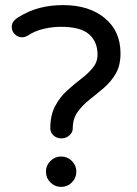

<svg xmlns="http://www.w3.org/2000/svg" viewBox="-20 -728 537 752"><path d="M221 -186Q202 -186 189.5 -197.5Q177 -209 177 -225Q177 -276 195.5 -311.5Q214 -347 242 -372.5Q270 -398 297.5 -419Q325 -440 343.5 -462.5Q362 -485 362 -514Q362 -565 328.5 -594Q295 -623 219 -623Q185 -623 151 -615Q117 -607 91 -590Q79 -582 66 -582Q50 -582 38 -594Q26 -606 26 -622Q26 -636 33.5 -645Q41 -654 51 -660Q93 -686 135.5 -697Q178 -708 227 -708Q329 -708 390.5 -657Q452 -606 452 -519Q452 -471 433 -439Q414 -407 386.5 -383.5Q359 -360 331 -338Q303 -316 284 -289.5Q265 -263 265 -225Q265 -209 251.5 -197.5Q238 -186 221 -186ZM219 4Q195 4 177.5 -13.5Q160 -31 160 -56Q160 -80 177.5 -97.5Q195 -115 219 -115Q244 -115 261.5 -97.5Q279 -80 279 -56Q279 -31 261.5 -13.5Q244 4 219 4Z"/></svg>

Font: Varela Round
Style: Regular
Weight: 400
Designer: Joe Prince, Avraham Cornfeld
Foundry: Joe Prince, Avraham Cornfeld
Version: Version 3.010; ttfautohint (v1.8.4.7-5d5b)